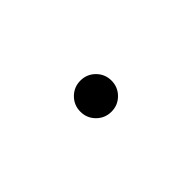

<svg xmlns="http://www.w3.org/2000/svg" viewBox="12 -336 562 562"><g transform="rotate(-45 293.0 -54.5)"><path d="M293 9.8Q266.1 9.8 247.3 -9Q228.5 -27.8 228.5 -54.7Q228.5 -81.5 247.3 -100.3Q266.1 -119.1 293 -119.1Q319.8 -119.1 338.6 -100.3Q357.4 -81.5 357.4 -54.7Q357.4 -27.8 338.6 -9Q319.8 9.8 293 9.8Z"/></g></svg>

Font: Cascadia Mono NF SemiLight
Style: Regular
Weight: 350
Monospace: yes
Designer: Aaron Bell
Foundry: Saja Typeworks
Version: Version 2404.023; ttfautohint (v1.8.4)